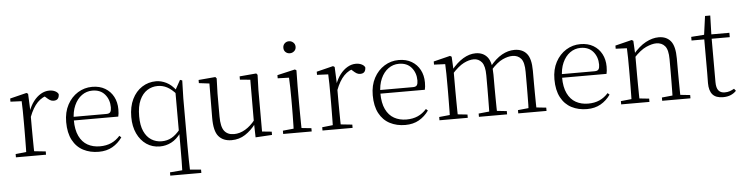

<svg xmlns="http://www.w3.org/2000/svg" viewBox="-54 -1035 6104 1576"><g transform="rotate(-5 2997.5 -247.0)"><path d="M44 0V-27L155 -39H178L292 -27V0ZM131 0Q132 -24 132.5 -64.5Q133 -105 133.5 -149Q134 -193 134 -226V-281Q134 -333 133.5 -375.5Q133 -418 131 -455L39 -459V-485L176 -519L189 -511L195 -371V-370V-226Q195 -193 195.5 -149Q196 -105 196.5 -64.5Q197 -24 198 0ZM194 -318 177 -367H191Q207 -413 234 -448Q261 -483 294.5 -502.5Q328 -522 364 -522Q391 -522 411.5 -512Q432 -502 439 -486Q439 -462 428 -449Q417 -436 393 -436Q377 -436 363.5 -444Q350 -452 333 -468L310 -488H359Q303 -477 263 -436Q223 -395 194 -318Z M726 14Q655 14 599 -15Q543 -44 511.5 -103.5Q480 -163 480 -252Q480 -334 512.5 -394.5Q545 -455 599 -488.5Q653 -522 717 -522Q779 -522 823.5 -495.5Q868 -469 892 -423.5Q916 -378 916 -320Q916 -283 910 -260H510V-290H815Q839 -290 847.5 -302.5Q856 -315 856 -341Q856 -404 819.5 -447.5Q783 -491 716 -491Q668 -491 629 -463Q590 -435 567 -383.5Q544 -332 544 -263Q544 -183 569 -131Q594 -79 638 -54.5Q682 -30 739 -30Q792 -30 832.5 -48Q873 -66 905 -102L920 -88Q887 -41 839 -13.5Q791 14 726 14Z M1293 260V233L1416 223H1438L1549 233V260ZM1230 14Q1167 14 1119 -19Q1071 -52 1043.5 -110.5Q1016 -169 1016 -247Q1016 -332 1046 -393.5Q1076 -455 1128 -488.5Q1180 -522 1244 -522Q1285 -522 1328 -501Q1371 -480 1408 -430H1416L1405 -401Q1367 -444 1331 -463Q1295 -482 1254 -482Q1206 -482 1167 -457Q1128 -432 1104.5 -380.5Q1081 -329 1081 -247Q1081 -172 1103 -123.5Q1125 -75 1163 -51Q1201 -27 1248 -27Q1293 -27 1329.5 -47Q1366 -67 1404 -114L1414 -84H1406Q1369 -32 1324.5 -9Q1280 14 1230 14ZM1394 260Q1396 204 1396.5 147Q1397 90 1397 33V-82L1395 -90V-431V-433L1441 -516L1459 -510L1455 -364V33Q1455 90 1456 147Q1457 204 1459 260Z M1821 14Q1751 14 1713.5 -30Q1676 -74 1677 -185L1679 -478L1698 -463L1593 -476V-502L1732 -514L1742 -502L1738 -377V-188Q1738 -103 1765 -68.5Q1792 -34 1844 -34Q1892 -34 1937.5 -61Q1983 -88 2021 -137L2040 -103H2022Q1983 -51 1933 -18.5Q1883 14 1821 14ZM2018 8 2015 -116V-117L2016 -467L1931 -475V-502L2069 -514L2079 -502L2075 -377V-35L2154 -27V0Z M2246 0V-27L2357 -38H2376L2481 -27V0ZM2334 0Q2335 -24 2336 -64.5Q2337 -105 2337.5 -149Q2338 -193 2338 -226V-281Q2338 -332 2337 -375Q2336 -418 2334 -456L2241 -459V-485L2388 -519L2400 -511L2398 -377V-226Q2398 -193 2398.5 -149Q2399 -105 2399.5 -64.5Q2400 -24 2401 0ZM2359 -655Q2338 -655 2323.5 -668.5Q2309 -682 2309 -704Q2309 -726 2323.5 -740Q2338 -754 2359 -754Q2379 -754 2394.5 -740Q2410 -726 2410 -704Q2410 -682 2394.5 -668.5Q2379 -655 2359 -655Z M2570 0V-27L2681 -39H2704L2818 -27V0ZM2657 0Q2658 -24 2658.5 -64.5Q2659 -105 2659.5 -149Q2660 -193 2660 -226V-281Q2660 -333 2659.5 -375.5Q2659 -418 2657 -455L2565 -459V-485L2702 -519L2715 -511L2721 -371V-370V-226Q2721 -193 2721.5 -149Q2722 -105 2722.5 -64.5Q2723 -24 2724 0ZM2720 -318 2703 -367H2717Q2733 -413 2760 -448Q2787 -483 2820.5 -502.5Q2854 -522 2890 -522Q2917 -522 2937.5 -512Q2958 -502 2965 -486Q2965 -462 2954 -449Q2943 -436 2919 -436Q2903 -436 2889.5 -444Q2876 -452 2859 -468L2836 -488H2885Q2829 -477 2789 -436Q2749 -395 2720 -318Z M3252 14Q3181 14 3125 -15Q3069 -44 3037.5 -103.5Q3006 -163 3006 -252Q3006 -334 3038.5 -394.5Q3071 -455 3125 -488.5Q3179 -522 3243 -522Q3305 -522 3349.5 -495.5Q3394 -469 3418 -423.5Q3442 -378 3442 -320Q3442 -283 3436 -260H3036V-290H3341Q3365 -290 3373.5 -302.5Q3382 -315 3382 -341Q3382 -404 3345.5 -447.5Q3309 -491 3242 -491Q3194 -491 3155 -463Q3116 -435 3093 -383.5Q3070 -332 3070 -263Q3070 -183 3095 -131Q3120 -79 3164 -54.5Q3208 -30 3265 -30Q3318 -30 3358.5 -48Q3399 -66 3431 -102L3446 -88Q3413 -41 3365 -13.5Q3317 14 3252 14Z M3534 0V-27L3644 -38H3664L3767 -27V0ZM3621 0Q3622 -24 3622.5 -64.5Q3623 -105 3623.5 -149Q3624 -193 3624 -226V-282Q3624 -333 3623.5 -375.5Q3623 -418 3621 -455L3529 -459V-485L3666 -519L3679 -511L3685 -396V-393V-226Q3685 -193 3685.5 -149Q3686 -105 3686.5 -64.5Q3687 -24 3688 0ZM3859 0V-27L3968 -38H3989L4091 -27V0ZM3946 0Q3947 -24 3947.5 -64Q3948 -104 3948.5 -148Q3949 -192 3949 -226V-334Q3949 -411 3923.5 -442.5Q3898 -474 3857 -474Q3819 -474 3774.5 -451.5Q3730 -429 3674 -367L3663 -398H3672Q3722 -460 3773.5 -491Q3825 -522 3877 -522Q3939 -522 3973.5 -479.5Q4008 -437 4008 -335V-226Q4008 -192 4008.5 -148Q4009 -104 4009.5 -64Q4010 -24 4011 0ZM4183 0V-27L4292 -38H4312L4416 -27V0ZM4269 0Q4271 -24 4271.5 -64Q4272 -104 4272.5 -148Q4273 -192 4273 -226V-334Q4273 -413 4247 -443.5Q4221 -474 4176 -474Q4139 -474 4094.5 -453.5Q4050 -433 3997 -374L3985 -404H3993Q4042 -465 4093 -493.5Q4144 -522 4197 -522Q4262 -522 4297.5 -480Q4333 -438 4333 -338V-226Q4333 -192 4333.5 -148Q4334 -104 4334.5 -64Q4335 -24 4336 0Z M4749 14Q4678 14 4622 -15Q4566 -44 4534.5 -103.5Q4503 -163 4503 -252Q4503 -334 4535.5 -394.5Q4568 -455 4622 -488.5Q4676 -522 4740 -522Q4802 -522 4846.5 -495.5Q4891 -469 4915 -423.5Q4939 -378 4939 -320Q4939 -283 4933 -260H4533V-290H4838Q4862 -290 4870.5 -302.5Q4879 -315 4879 -341Q4879 -404 4842.5 -447.5Q4806 -491 4739 -491Q4691 -491 4652 -463Q4613 -435 4590 -383.5Q4567 -332 4567 -263Q4567 -183 4592 -131Q4617 -79 4661 -54.5Q4705 -30 4762 -30Q4815 -30 4855.5 -48Q4896 -66 4928 -102L4943 -88Q4910 -41 4862 -13.5Q4814 14 4749 14Z M5031 0V-27L5141 -38H5161L5264 -27V0ZM5118 0Q5119 -24 5119.5 -64.5Q5120 -105 5120.5 -149Q5121 -193 5121 -226V-281Q5121 -333 5120.5 -375.5Q5120 -418 5118 -455L5026 -459V-485L5163 -519L5176 -511L5182 -393V-392V-226Q5182 -193 5182.5 -149Q5183 -105 5183.5 -64.5Q5184 -24 5185 0ZM5369 0V-27L5478 -38H5499L5602 -27V0ZM5456 0Q5457 -24 5457.5 -64Q5458 -104 5458.5 -148Q5459 -192 5459 -226V-334Q5459 -412 5433 -443Q5407 -474 5361 -474Q5326 -474 5277.5 -452.5Q5229 -431 5171 -368L5161 -398H5169Q5223 -463 5278 -492.5Q5333 -522 5385 -522Q5449 -522 5484 -479.5Q5519 -437 5519 -335V-226Q5519 -192 5519.5 -148Q5520 -104 5520.5 -64Q5521 -24 5522 0Z M5787 -472V-508H5967V-472ZM5870 14Q5811 14 5783.5 -17.5Q5756 -49 5756 -112Q5756 -135 5756.5 -152.5Q5757 -170 5757 -196V-472H5652V-502L5777 -511L5757 -496L5780 -663H5823L5818 -493V-481V-115Q5818 -67 5835.5 -45.5Q5853 -24 5887 -24Q5910 -24 5927.5 -30Q5945 -36 5965 -47L5979 -29Q5959 -8 5932 3Q5905 14 5870 14Z"/></g></svg>

Font: Noto Serif TC ExtraLight ExtraLight
Style: Regular
Weight: 250
Version: Version 2.003-H1;hotconv 1.1.1;makeotfexe 2.6.0